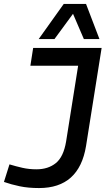

<svg xmlns="http://www.w3.org/2000/svg" viewBox="-48 -943 535 973"><path d="M-28 -21 0 -110Q33 -100 66 -92.5Q99 -85 137 -85Q196 -85 235 -116.5Q274 -148 287 -226L348 -610H106L120 -700H467L388 -203Q353 10 150 10Q95 10 52 1Q9 -8 -28 -21ZM148 -745 275 -923H388L456 -745H377L322 -873L228 -745Z"/></svg>

Font: Georama Medium
Style: Italic
Weight: 500
Italic angle: -9°
Designer: Jean-Baptiste Levee
Foundry: Production Type
Version: Version 1.000